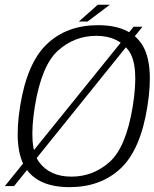

<svg xmlns="http://www.w3.org/2000/svg" viewBox="-44 -787 653 812"><path d="M-23.5 0H15.5L558.5 -674H521ZM250 4.5Q381.5 4.5 466 -74.5Q550.5 -153.5 579.5 -337.5Q608.5 -520.5 555.5 -600.5Q502.5 -680.5 370.5 -680.5Q239 -680.5 154.8 -601Q70.5 -521.5 41 -337.5Q12 -154.5 65.2 -75Q118.5 4.5 250 4.5ZM258 -40Q166.5 -40 121 -102Q75.5 -164 103.5 -337.5Q132 -511.5 201.8 -573.5Q271.5 -635.5 363 -635.5Q454 -635.5 499.8 -573.5Q545.5 -511.5 517.5 -337.5Q489 -163.5 419.2 -101.8Q349.5 -40 258 -40ZM289.5 -696H326.5L420.5 -767H369.5Z"/></svg>

Font: Anybody Thin Light
Style: Italic
Weight: 300
Italic angle: -10°
Version: Version 1.113;gftools[0.9.25]